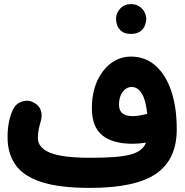

<svg xmlns="http://www.w3.org/2000/svg" viewBox="-20 -856 908 943"><path d="M17.1 -182.1Q17.1 -262.7 44.4 -319.8Q58.1 -347.2 87.9 -357.2Q117.7 -367.2 144.5 -353Q171.9 -339.4 180.7 -313.5Q189.5 -287.6 178.2 -252.9Q174.8 -242.7 170.4 -222.2Q166 -201.7 166 -178.7Q166 -129.9 226.8 -105.5Q287.6 -81.1 421.4 -81.1Q513.7 -81.1 570.3 -87.6Q627 -94.2 656.5 -110.6Q686 -127 697.3 -155.3Q664.1 -149.9 631.8 -149.9Q532.7 -149.9 481.9 -191.7Q431.2 -233.4 431.2 -324.7Q431.2 -398.9 456.5 -456.1Q481.9 -513.2 525.4 -545.7Q568.8 -578.1 623.5 -578.1Q692.4 -578.1 742.9 -534.2Q793.5 -490.2 820.8 -410.2Q848.1 -330.1 848.1 -221.2Q848.1 -72.8 746.8 -2.9Q645.5 66.9 421.4 66.9Q274.4 66.9 185.5 38.6Q96.7 10.3 56.9 -45.4Q17.1 -101.1 17.1 -182.1ZM564.5 -343.3Q564.5 -312.5 581.5 -299.1Q598.6 -285.6 632.3 -285.6Q649.9 -285.6 667.5 -289.1Q685.1 -292.5 699.2 -295.9Q701.2 -296.4 703.1 -296.9Q695.8 -366.7 675.8 -397.7Q655.8 -428.7 627 -428.7Q600.6 -428.7 582.5 -404.8Q564.5 -380.9 564.5 -343.3ZM549.8 -763.7Q549.8 -791.5 570.3 -813.7Q590.8 -835.9 622.6 -835.9Q645.5 -835.9 661.4 -826.2Q677.2 -816.4 686.5 -802.2Q698.2 -782.7 698.2 -763.7Q698.2 -749 691.9 -731.7Q685.5 -714.4 669.2 -701.9Q652.8 -689.5 623.5 -689.5Q593.3 -689.5 577.6 -702.1Q562 -714.8 555.7 -731.4Q549.8 -747.6 549.8 -763.7Z"/></svg>

Font: Mikhak ExtraBold
Style: Regular
Weight: 800
Designer: Amin Abedi
Version: Version 3.3